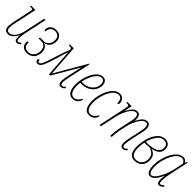

<svg xmlns="http://www.w3.org/2000/svg" viewBox="275 -1700 2864 2864"><g transform="rotate(45 1707.5 -268.0)"><path d="M261 -66Q261 -86 263 -100H259Q199 9 125 9Q82 9 63 -15Q44 -39 44 -84Q44 -117 61 -196L110 -428Q122 -483 122 -495Q122 -509 114.5 -512.5Q107 -516 79 -516H65L70 -536H161L89 -196Q72 -120 72 -84Q72 -50 84 -33Q96 -16 125 -16Q177 -16 217.5 -71Q258 -126 274 -202L346 -536H374L300 -191Q286 -124 286 -73Q286 -40 292.5 -28Q299 -16 313 -16Q323 -16 335.5 -23.5Q348 -31 358 -43L373 -26Q360 -9 341.5 0Q323 9 311 9Q261 9 261 -66Z M403 -100Q403 -112 410.5 -119.5Q418 -127 430 -127Q429 -71 452 -43Q475 -15 526 -15Q578 -15 613.5 -54Q649 -93 649 -160Q649 -209 623.5 -239Q598 -269 558 -269H495L500 -294H569Q621 -294 654 -330Q687 -366 687 -425Q687 -470 663.5 -495.5Q640 -521 593 -521Q550 -521 523 -495.5Q496 -470 493 -415Q469 -415 469 -437Q469 -483 503 -514.5Q537 -546 595 -546Q653 -546 684 -513Q715 -480 715 -426Q715 -362 683 -324.5Q651 -287 601 -279V-278Q635 -270 656 -239Q677 -208 677 -160Q677 -83 635 -36.5Q593 10 521 10Q464 10 433.5 -20.5Q403 -51 403 -100Z M1183 -63Q1183 -103 1200 -183L1250 -410H1248L1009 0H983L952 -435Q943 -413 928 -364.5Q913 -316 908 -300L899 -269Q862 -145 838.5 -86.5Q815 -28 795.5 -9.5Q776 9 749 9Q729 9 717 -2Q705 -13 705 -31Q705 -54 732 -54Q732 -31 736.5 -23.5Q741 -16 753 -16Q769 -16 782.5 -32Q796 -48 816.5 -103Q837 -158 873 -275Q915 -414 947 -480Q943 -505 933.5 -510.5Q924 -516 896 -516H882L887 -536H969L1005 -40L1293 -536H1305L1228 -183Q1211 -103 1211 -63Q1211 -16 1242 -16Q1265 -16 1291 -48L1306 -31Q1292 -12 1274.5 -1.5Q1257 9 1240 9Q1183 9 1183 -63Z M1368 -179Q1368 -257 1395.5 -343.5Q1423 -430 1472 -488Q1521 -546 1581 -546Q1621 -546 1643 -519Q1665 -492 1665 -444Q1665 -392 1635.5 -345Q1606 -298 1553.5 -269.5Q1501 -241 1434 -241H1400Q1396 -207 1396 -179Q1396 -98 1420.5 -56.5Q1445 -15 1488 -15Q1523 -15 1551 -39Q1579 -63 1597 -100Q1601 -100 1603.5 -96Q1606 -92 1606 -86Q1606 -69 1592 -46Q1578 -23 1551 -6.5Q1524 10 1487 10Q1368 10 1368 -179ZM1432 -266Q1489 -266 1536 -290Q1583 -314 1610 -355Q1637 -396 1637 -444Q1637 -483 1621 -502Q1605 -521 1577 -521Q1540 -521 1504 -483.5Q1468 -446 1441.5 -386.5Q1415 -327 1404 -266Z M1716 -179Q1716 -257 1744 -343Q1772 -429 1822.5 -487.5Q1873 -546 1938 -546Q1985 -546 2010.5 -515Q2036 -484 2036 -443Q2036 -429 2029 -421Q2022 -413 2009 -413Q2009 -467 1990.5 -494Q1972 -521 1936 -521Q1880 -521 1836 -463.5Q1792 -406 1768 -324.5Q1744 -243 1744 -178Q1744 -97 1768.5 -56Q1793 -15 1836 -15Q1871 -15 1899 -39Q1927 -63 1945 -100Q1949 -100 1951.5 -96Q1954 -92 1954 -86Q1954 -69 1940 -46Q1926 -23 1899 -6.5Q1872 10 1835 10Q1716 10 1716 -179Z M2491 -63Q2491 -108 2507 -183L2542 -342Q2559 -415 2559 -453Q2559 -479 2549 -498.5Q2539 -518 2515 -518Q2478 -518 2443 -477Q2408 -436 2382 -376Q2356 -316 2344 -260L2321 -154Q2305 -58 2305 0H2277Q2277 -58 2293 -154L2333 -342Q2335 -350 2342.5 -386.5Q2350 -423 2350 -453Q2350 -479 2340 -498.5Q2330 -518 2306 -518Q2269 -518 2233.5 -477Q2198 -436 2172 -376Q2146 -316 2134 -260L2078 0H2050L2141 -428Q2151 -481 2151 -488Q2151 -506 2143 -511Q2135 -516 2106 -516H2096L2101 -536H2192L2167 -422H2173Q2208 -487 2239.5 -515Q2271 -543 2308 -543Q2344 -543 2361 -517Q2378 -491 2378 -453Q2378 -442 2376 -422H2382Q2417 -487 2448.5 -515Q2480 -543 2517 -543Q2553 -543 2570 -517Q2587 -491 2587 -453Q2587 -418 2579 -383Q2571 -348 2570 -342L2535 -183Q2519 -108 2519 -63Q2519 -16 2549 -16Q2572 -16 2598 -48L2613 -31Q2599 -12 2581.5 -1.5Q2564 9 2547 9Q2491 9 2491 -63Z M2669 -159Q2669 -251 2695 -340.5Q2721 -430 2772 -488Q2823 -546 2894 -546Q2940 -546 2970.5 -518Q3001 -490 3001 -436Q3001 -325 2851 -297Q2906 -276 2930 -243Q2954 -210 2954 -149Q2954 -106 2935 -70Q2916 -34 2879.5 -12Q2843 10 2792 10Q2730 10 2699.5 -34.5Q2669 -79 2669 -159ZM2736 -310Q2973 -310 2973 -434Q2973 -478 2951 -499.5Q2929 -521 2890 -521Q2831 -521 2786 -463.5Q2741 -406 2715 -310ZM2926 -149Q2926 -203 2904 -234Q2882 -265 2820 -291Q2765 -285 2709 -285Q2697 -228 2697 -157Q2697 -92 2721 -53.5Q2745 -15 2794 -15Q2856 -15 2891 -54.5Q2926 -94 2926 -149Z M3041 -149Q3041 -232 3071 -325.5Q3101 -419 3155.5 -482.5Q3210 -546 3279 -546Q3321 -546 3346 -502L3370 -536H3378L3308 -204Q3292 -128 3292 -69Q3292 -15 3317 -15Q3341 -15 3370 -48L3385 -31Q3370 -11 3350 -0.5Q3330 10 3313 10Q3265 10 3265 -68Q3265 -90 3274 -151H3271Q3232 -64 3196 -27Q3160 10 3123 10Q3081 10 3061 -32.5Q3041 -75 3041 -149ZM3303 -307 3337 -468Q3328 -493 3311.5 -507Q3295 -521 3274 -521Q3216 -521 3169 -459Q3122 -397 3095.5 -309Q3069 -221 3069 -149Q3069 -87 3084 -51Q3099 -15 3125 -15Q3155 -15 3191.5 -60.5Q3228 -106 3258.5 -175Q3289 -244 3303 -307Z"/></g></svg>

Font: Noto Serif CondThin
Style: Italic
Weight: 250
Width: 3
Italic angle: -12°
Designer: Monotype Design Team
Foundry: Monotype Imaging Inc.
Version: Version 1.001